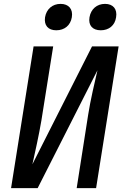

<svg xmlns="http://www.w3.org/2000/svg" viewBox="-20 -969 640 989"><path d="M499 -813C541 -813 572 -838 578 -880C585 -922 563 -949 521 -949C479 -949 448 -922 441 -880C434 -838 457 -813 499 -813ZM270 -813C312 -813 343 -838 350 -880C357 -922 334 -949 292 -949C250 -949 219 -922 212 -880C206 -838 228 -813 270 -813ZM37 0H174L482 -607C469 -551 445 -449 434 -377L375 0H475L591 -730H454L147 -123C159 -177 181 -275 193 -347L254 -730H153Z"/></svg>

Font: JetBrains Mono SemiBold
Style: Italic
Weight: 472
Italic angle: -9°
Monospace: yes
Designer: Philipp Nurullin, Konstantin Bulenkov
Foundry: JetBrains
Version: Version 2.305